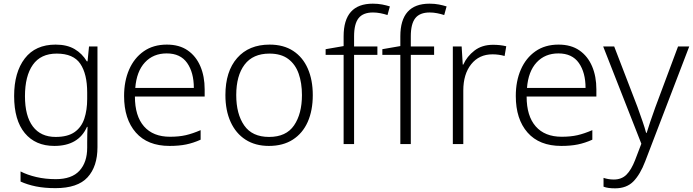

<svg xmlns="http://www.w3.org/2000/svg" viewBox="-20 -785 3775 1046"><path d="M283 -542Q345 -542 386.5 -517.5Q428 -493 453 -451H457L465 -532H511V17Q511 122 457 181Q403 240 282 240Q222 240 175.5 230.5Q129 221 92 204V149Q129 168 178 179.5Q227 191 284 191Q371 191 413 145Q455 99 455 20V-11Q455 -32 455.5 -53.5Q456 -75 457 -94H454Q408 10 276 10Q173 10 115 -60Q57 -130 57 -262Q57 -391 115 -466.5Q173 -542 283 -542ZM289 -493Q202 -493 159 -432Q116 -371 116 -261Q116 -153 159 -96Q202 -39 283 -39Q349 -39 386.5 -65.5Q424 -92 439.5 -139Q455 -186 455 -246V-281Q455 -382 417.5 -437.5Q380 -493 289 -493Z M889 -542Q957 -542 1002.5 -510.5Q1048 -479 1071.5 -424Q1095 -369 1095 -298V-259H715Q715 -153 764.5 -96.5Q814 -40 906 -40Q955 -40 992 -48.5Q1029 -57 1073 -76V-24Q1033 -6 994 2Q955 10 904 10Q784 10 720 -63Q656 -136 656 -262Q656 -343 683.5 -406Q711 -469 763 -505.5Q815 -542 889 -542ZM888 -494Q815 -494 769.5 -445Q724 -396 717 -306H1036Q1036 -390 999.5 -442Q963 -494 888 -494Z M1684 -267Q1684 -183 1656.5 -121Q1629 -59 1575.5 -24.5Q1522 10 1445 10Q1371 10 1318 -24Q1265 -58 1236.5 -120.5Q1208 -183 1208 -267Q1208 -396 1272 -469Q1336 -542 1449 -542Q1525 -542 1577.5 -507.5Q1630 -473 1657 -411Q1684 -349 1684 -267ZM1267 -267Q1267 -164 1310.5 -101.5Q1354 -39 1446 -39Q1539 -39 1582 -102Q1625 -165 1625 -267Q1625 -333 1607 -384Q1589 -435 1550 -464Q1511 -493 1448 -493Q1358 -493 1312.5 -433Q1267 -373 1267 -267Z M2036 -486H1909V0H1852V-486H1754V-517L1852 -534V-587Q1852 -765 2011 -765Q2039 -765 2062 -760.5Q2085 -756 2104 -750L2091 -703Q2073 -709 2052.5 -713Q2032 -717 2012 -717Q1958 -717 1933.5 -686Q1909 -655 1909 -587V-532H2036Z M2345 -486H2218V0H2161V-486H2063V-517L2161 -534V-587Q2161 -765 2320 -765Q2348 -765 2371 -760.5Q2394 -756 2413 -750L2400 -703Q2382 -709 2361.5 -713Q2341 -717 2321 -717Q2267 -717 2242.5 -686Q2218 -655 2218 -587V-532H2345Z M2666 -541Q2705 -541 2738 -533L2729 -480Q2697 -489 2663 -489Q2590 -489 2547 -435Q2504 -381 2504 -292V0H2447V-532H2495L2501 -433H2504Q2524 -478 2565 -509.5Q2606 -541 2666 -541Z M3023 -542Q3091 -542 3136.5 -510.5Q3182 -479 3205.5 -424Q3229 -369 3229 -298V-259H2849Q2849 -153 2898.5 -96.5Q2948 -40 3040 -40Q3089 -40 3126 -48.5Q3163 -57 3207 -76V-24Q3167 -6 3128 2Q3089 10 3038 10Q2918 10 2854 -63Q2790 -136 2790 -262Q2790 -343 2817.5 -406Q2845 -469 2897 -505.5Q2949 -542 3023 -542ZM3022 -494Q2949 -494 2903.5 -445Q2858 -396 2851 -306H3170Q3170 -390 3133.5 -442Q3097 -494 3022 -494Z M3266 -532H3326L3453 -202Q3469 -157 3481 -122.5Q3493 -88 3500 -61H3503Q3518 -111 3550 -200L3674 -532H3735L3495 94Q3468 165 3431 203Q3394 241 3331 241Q3312 241 3296.5 239Q3281 237 3268 232V184Q3280 188 3294 190.5Q3308 193 3324 193Q3366 193 3392.5 167Q3419 141 3440 87L3474 -2Z"/></svg>

Font: Noto Sans Lao Looped Light
Style: Regular
Weight: 300
Designer: Mark Frömberg, Ben Mitchell
Foundry: The Fontpad Ltd
Version: Version 1.002; ttfautohint (v1.8.4.7-5d5b)